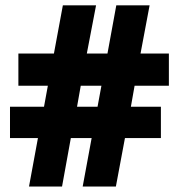

<svg xmlns="http://www.w3.org/2000/svg" viewBox="-20 -685 657 705"><path d="M600.1 -370.1H474.2L460.6 -293.2H570.8V-178H438.8L405.5 0H283.6L316.5 -178H240.1L207.8 0H86.5L119.3 -178H16.7V-293.2H141.6L155.7 -370.1H47.5V-488.4H178L210.8 -665.3H332.7L298.8 -488.4H374.6L407 -665.3H529.3L496 -488.4H600.1ZM276.5 -370.1 262.9 -293.2H338.2L352.4 -370.1Z"/></svg>

Font: Khula ExtraBold
Style: Regular
Weight: 800
Designer: Erin McLaughlin, Steve Matteson
Version: Version 1.002;PS 1.0;hotconv 1.0.72;makeotf.lib2.5.5900; ttf